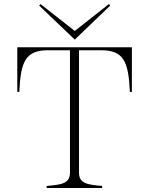

<svg xmlns="http://www.w3.org/2000/svg" viewBox="-20 -935 741 955"><path d="M636 -700H66V-478H76C83 -628 106 -685 219 -685H328V-77C328 -20 284 -17 212 -10V0H488V-10C417 -17 373 -20 373 -77V-685H483C596 -685 619 -628 626 -478H636ZM175 -907 352 -738 528 -907 522 -915 352 -781 181 -915Z"/></svg>

Font: Sprat Thin
Style: Regular
Weight: 100
Designer: Ethan Nakache
Foundry: Collletttivo
Version: Version 2.000;Glyphs 3.2 (3217)